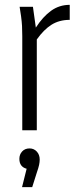

<svg xmlns="http://www.w3.org/2000/svg" viewBox="-20 -538 328 793"><path d="M61 -510H116L128 -424Q157 -469 191 -493.5Q225 -518 268 -518V-456Q225 -456 193 -436Q161 -416 132 -375V0H72V-388Q72 -413 71 -431Q70 -449 67 -471ZM144 121Q144 131 141.5 143Q139 155 132 175L113 235H71L90 159Q60 151 60 118Q60 100 71.5 87.5Q83 75 102 75Q120 75 132 88Q144 101 144 121Z"/></svg>

Font: Radio Canada Condensed Light
Style: Regular
Weight: 300
Width: 3
Designer: Charles Daoud, Etienne Aubert Bonn, Alexandre Saumier Demers, Jacques Le Bailly
Foundry: Radio-Canada
Version: Version 2.104; ttfautohint (v1.8.4.7-5d5b);gftools[0.9.28.de